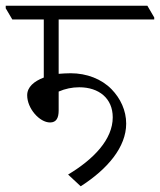

<svg xmlns="http://www.w3.org/2000/svg" viewBox="-50 -643 559 671"><path d="M232 8C326 -52 391 -129 391 -211C391 -257 371 -299 340 -331C305 -367 253 -387 197 -387C183 -387 169 -386 155 -385V-575H489V-582L465 -623H-30V-614L-7 -575H103V-372C69 -359 45 -339 45 -310C45 -264 88 -215 125 -215C147 -215 155 -231 155 -257V-323C178 -333 202 -338 227 -338C296 -338 344 -299 344 -233C344 -156 278 -87 188 -33Z"/></svg>

Font: Noto Serif Devanagari Condensed Light
Style: Regular
Weight: 300
Width: 3
Designer: Universal Thirst, Indian Type Foundry and the Monotype Design Team
Foundry: Monotype Imaging Inc.
Version: Version 2.004